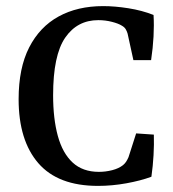

<svg xmlns="http://www.w3.org/2000/svg" viewBox="-20 -600 566 629"><path d="M301 9Q170 9 105.5 -65.5Q41 -140 41 -275Q41 -377 75.5 -444.5Q110 -512 172 -546Q234 -580 318 -580Q356 -580 400.5 -573Q445 -566 483 -551Q485 -518 483 -480.5Q481 -443 475 -403H417L398 -490Q396 -497 392 -504Q388 -511 379 -516Q368 -523 346.5 -528.5Q325 -534 302 -534Q233 -534 193.5 -476.5Q154 -419 154 -288Q154 -211 169.5 -154.5Q185 -98 218 -67.5Q251 -37 304 -37Q326 -37 347.5 -42.5Q369 -48 383 -59Q389 -64 393 -70Q397 -76 401 -85L426 -163L484 -159Q485 -127 483 -91.5Q481 -56 476 -21Q441 -8 394 0.5Q347 9 301 9Z"/></svg>

Font: Rasa Medium
Style: Regular
Weight: 500
Designer: Anna Giedrys (Yrsa+Rasa design), David Brezina (Yrsa art-direction, Rasa art-direction, design)
Foundry: Rosetta Type Foundry
Version: Version 2.004